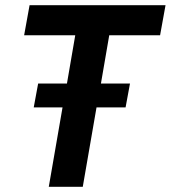

<svg xmlns="http://www.w3.org/2000/svg" viewBox="-20 -720 658 740"><path d="M168 0H299L352 -306H464L481 -398H369L401 -584H597L618 -700H94L73 -584H270L238 -398H127L110 -306H221Z"/></svg>

Font: Fixel Display 20240404 SemiBold
Style: Italic
Weight: 600
Italic angle: -10°
Designer: AlfaBravo + MacPaw
Foundry: Kyrylo Tkachov, Marchela Mozhyna, Serhii Makarenko, Maria Weinstein, Zakhar Kryvoshyya
Version: Version 1.211;Glyphs 3.2 (3225)